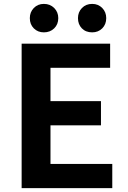

<svg xmlns="http://www.w3.org/2000/svg" viewBox="-20 -965 655 985"><path d="M91 -741H545V-617H239V-446H498V-322H239V-124H556V0H91ZM133 -872Q133 -903 153.5 -924Q174 -945 205 -945Q237 -945 258 -924Q279 -903 279 -872Q279 -840 258 -819.5Q237 -799 205 -799Q174 -799 153.5 -819.5Q133 -840 133 -872ZM380 -872Q380 -903 400.5 -924Q421 -945 453 -945Q484 -945 504.5 -924Q525 -903 525 -872Q525 -840 504.5 -819.5Q484 -799 453 -799Q420 -799 400 -819.5Q380 -840 380 -872Z"/></svg>

Font: Merged Yaku Han JP
Style: Bold
Weight: 700
Designer: Ryoko NISHIZUKA 西塚涼子 (kana, bopomofo & ideographs); Paul D. Hunt (Latin, Greek & Cyrillic); Sandoll Communications 산돌커뮤니
Foundry: Adobe
Version: Version 2.004